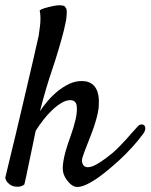

<svg xmlns="http://www.w3.org/2000/svg" viewBox="-30 -706 584 745"><path d="M503.9 -214.8Q510.7 -222.7 518.1 -223.1Q525.4 -223.6 529.8 -219.2Q534.2 -214.8 533.7 -206.1Q533.2 -197.3 525.4 -186.5Q506.8 -161.1 482.4 -134.3Q458 -107.4 430.2 -82Q402.3 -56.6 374 -34.2Q345.7 -11.7 319.3 2.9Q290 19.5 270 19.5Q250 19.5 230.5 -5.9Q212.9 -28.3 213.4 -54.2Q213.9 -80.1 224.6 -119.1Q231.4 -143.6 243.7 -177.2Q255.9 -210.9 263.2 -242.2Q270.5 -273.4 267.6 -295.4Q264.6 -317.4 242.2 -317.4Q226.6 -317.4 208.5 -306.6Q190.4 -295.9 172.4 -278.8Q154.3 -261.7 137.7 -240.2Q121.1 -218.8 108.4 -198.2Q100.6 -160.2 92.8 -123Q85.9 -91.8 78.6 -55.2Q71.3 -18.6 64.5 9.8Q58.6 14.6 51.8 16.6Q44.9 18.6 39.1 18.6Q32.2 18.6 25.4 17.6Q17.6 15.6 10.7 11.7Q4.9 7.8 -1 1.5Q-6.8 -4.9 -9.8 -15.6Q34.2 -196.3 59.6 -305.7Q85 -415 98.6 -472.7Q114.3 -541 120.1 -567.4Q123 -585.9 125 -603.5Q127 -619.1 127 -635.7Q127 -652.3 124 -666Q131.8 -670.9 141.1 -673.8Q150.4 -676.8 159.2 -678.7Q169.9 -681.6 180.7 -683.6Q191.4 -685.5 200.2 -685.5Q208 -685.5 214.8 -684.1Q221.7 -682.6 223.6 -677.7Q229.5 -672.9 229 -658.2Q228.5 -643.6 226.6 -627.9Q222.7 -609.4 217.8 -587.9Q197.3 -508.8 171.9 -434.1Q146.5 -359.4 125 -274.4Q137.7 -293.9 155.3 -314.5Q172.9 -335 193.8 -352.1Q214.8 -369.1 238.3 -380.4Q261.7 -391.6 288.1 -391.6Q301.8 -391.6 314 -387.2Q326.2 -382.8 335.4 -372.6Q344.7 -362.3 349.6 -345.2Q354.5 -328.1 353.5 -302.7Q353.5 -287.1 350.1 -270.5Q346.7 -253.9 340.8 -233.9Q335 -213.9 325.7 -189.5Q316.4 -165 303.7 -132.8Q294.9 -110.4 290 -94.7Q285.2 -79.1 292 -67.4Q300.8 -51.8 326.7 -60.1Q352.5 -68.4 404.3 -110.4Q416 -120.1 430.7 -134.8Q445.3 -149.4 459 -164.6Q472.7 -179.7 484.4 -193.4Q496.1 -207 503.9 -214.8Z"/></svg>

Font: Satisfy
Style: Regular
Weight: 400
Designer: Font Diner, Inc
Foundry: Font Diner, Inc
Version: Version 1.001